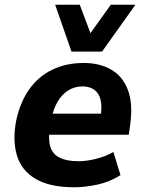

<svg xmlns="http://www.w3.org/2000/svg" viewBox="-20 -780 615 811"><path d="M294 11Q191 11 131 -24Q71 -59 51.5 -123.5Q32 -188 49 -274Q66 -350 104 -403.5Q142 -457 200.5 -485.5Q259 -514 334 -514Q402 -514 450.5 -485.5Q499 -457 520.5 -399.5Q542 -342 530 -254L524 -211H165L179 -300H420L404 -281Q412 -329 405 -358Q398 -387 378 -401Q358 -415 328 -415Q296 -415 269 -398.5Q242 -382 223 -350Q204 -318 196 -270L191 -244Q183 -194 192 -162Q201 -130 231 -114.5Q261 -99 311 -99Q345 -99 385.5 -109Q426 -119 459 -138L489 -40Q442 -11 390.5 0Q339 11 294 11ZM282 -562 213 -760H317L362 -640L448 -760H552L411 -562Z"/></svg>

Font: Nunito Sans 7pt SemiCondensed ExtraBold
Style: Italic
Weight: 800
Width: 4
Italic angle: -9°
Designer: Vernon Adams
Foundry: Vernon Adams
Version: Version 3.101;gftools[0.9.27]